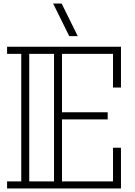

<svg xmlns="http://www.w3.org/2000/svg" viewBox="-20 -1064 763 1084"><path d="M618 -570V-760H330V-430H588V-390H330V-40H618V-230H663V0H618H20V-40H100V-760H20V-800H640H663V-570ZM285 -760H145V-40H285ZM419 -860 328 -1044H280L371 -860Z"/></svg>

Font: Kumar One Outline
Style: Regular
Weight: 400
Designer: Parimal Parmar
Foundry: Indian Type Foundry
Version: Version 1.000;PS 1.000;hotconv 1.0.88;makeotf.lib2.5.647800